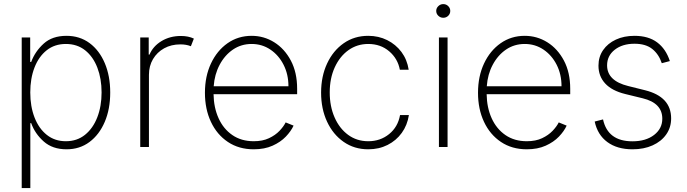

<svg xmlns="http://www.w3.org/2000/svg" viewBox="-20 -732 3422 956"><path d="M88.1 204.5V-545.5H130.3V-423.7H135.3Q154.8 -476.2 197.6 -514.9Q240.4 -553.6 311.1 -553.6Q377.1 -553.6 426 -517.4Q474.8 -481.2 501.8 -417.4Q528.8 -353.7 528.8 -271.3Q528.8 -188.9 501.6 -125.2Q474.4 -61.4 425.6 -25Q376.8 11.4 311.4 11.4Q241.8 11.4 198 -27.3Q154.1 -66.1 135.3 -119H131V204.5ZM130.7 -271.7Q130.7 -202.1 152 -147Q173.3 -92 213.1 -60.4Q252.8 -28.8 307.9 -28.8Q363.6 -28.8 403.4 -60.9Q443.2 -93 464.5 -148.1Q485.8 -203.1 485.8 -271.7Q485.8 -340.2 464.8 -394.9Q443.9 -449.6 404.1 -481.4Q364.3 -513.1 307.9 -513.1Q252.1 -513.1 212.5 -481.7Q172.9 -450.3 151.8 -395.8Q130.7 -341.3 130.7 -271.7Z M678.3 0V-545.5H720.5V-460.2H724.4Q742.2 -502.1 784.3 -527.5Q826.3 -552.9 880.7 -552.9Q918 -552.9 945.3 -539.8L930.4 -501.8Q908 -511 878.2 -511Q832.7 -511 797.4 -491.5Q762.1 -471.9 741.8 -437.7Q721.6 -403.4 721.6 -359.4V0Z M1243.3 11.4Q1169.4 11.4 1114.7 -25.2Q1060 -61.8 1030.2 -125.4Q1000.4 -188.9 1000.4 -270.2Q1000.4 -351.9 1030.4 -415.8Q1060.4 -479.8 1112.9 -516.7Q1165.5 -553.6 1233 -553.6Q1294 -553.6 1345.5 -521.5Q1397 -489.3 1428.3 -430.2Q1459.5 -371.1 1459.5 -290.1V-263.1H1043.3Q1044.4 -196 1068.4 -143.1Q1092.3 -90.2 1136.9 -59.5Q1181.5 -28.8 1243.3 -28.8Q1287.6 -28.8 1319.4 -43.9Q1351.2 -58.9 1371.8 -80.6Q1392.4 -102.3 1402.3 -122.5L1441.8 -106.5Q1429.3 -79.2 1403.2 -51.8Q1377.1 -24.5 1337.2 -6.6Q1297.2 11.4 1243.3 11.4ZM1044 -302.6H1416.2Q1416.2 -361.9 1392 -409.4Q1367.9 -457 1326.3 -485.1Q1284.8 -513.1 1233 -513.1Q1181.1 -513.1 1140.1 -485.3Q1099.1 -457.4 1073.7 -409.6Q1048.3 -361.9 1044 -302.6Z M1813.6 11.4Q1744 11.4 1691.1 -25.6Q1638.1 -62.5 1608.5 -126.2Q1578.8 -190 1578.8 -271Q1578.8 -351.9 1608.7 -415.8Q1638.5 -479.8 1691.4 -516.7Q1744.3 -553.6 1813.2 -553.6Q1865.1 -553.6 1907.8 -532.3Q1950.6 -511 1978.9 -473.2Q2007.1 -435.4 2014.9 -384.9H1970.9Q1960.6 -440 1917.8 -476.6Q1875 -513.1 1813.6 -513.1Q1758.2 -513.1 1714.8 -482.1Q1671.5 -451 1646.7 -396.5Q1621.8 -342 1621.8 -271.7Q1621.8 -202.4 1646 -147.4Q1670.1 -92.3 1713.4 -60.5Q1756.7 -28.8 1813.6 -28.8Q1873.6 -28.8 1917.4 -64.3Q1961.3 -99.8 1971.9 -159.1H2016Q2008.2 -108.7 1980.5 -70.3Q1952.8 -32 1909.8 -10.3Q1866.8 11.4 1813.6 11.4Z M2165.5 0V-545.5H2208.5V0ZM2187.1 -643.5Q2172.9 -643.5 2162.5 -653.4Q2152 -663.4 2152 -677.6Q2152 -691.4 2162.5 -701.5Q2172.9 -711.6 2187.1 -711.6Q2201.7 -711.6 2211.8 -701.5Q2221.9 -691.4 2221.9 -677.6Q2221.9 -663.4 2211.8 -653.4Q2201.7 -643.5 2187.1 -643.5Z M2603 11.4Q2529.1 11.4 2474.4 -25.2Q2419.7 -61.8 2389.9 -125.4Q2360.1 -188.9 2360.1 -270.2Q2360.1 -351.9 2390.1 -415.8Q2420.1 -479.8 2472.7 -516.7Q2525.2 -553.6 2592.7 -553.6Q2653.8 -553.6 2705.3 -521.5Q2756.7 -489.3 2788 -430.2Q2819.2 -371.1 2819.2 -290.1V-263.1H2403.1Q2404.1 -196 2428.1 -143.1Q2452.1 -90.2 2496.6 -59.5Q2541.2 -28.8 2603 -28.8Q2647.4 -28.8 2679.2 -43.9Q2710.9 -58.9 2731.5 -80.6Q2752.1 -102.3 2762.1 -122.5L2801.5 -106.5Q2789.1 -79.2 2763 -51.8Q2736.9 -24.5 2696.9 -6.6Q2657 11.4 2603 11.4ZM2403.8 -302.6H2775.9Q2775.9 -361.9 2751.8 -409.4Q2727.6 -457 2686.1 -485.1Q2644.5 -513.1 2592.7 -513.1Q2540.8 -513.1 2499.8 -485.3Q2458.8 -457.4 2433.4 -409.6Q2408 -361.9 2403.8 -302.6Z M3315.3 -427.9 3275.2 -417.3Q3260.3 -462 3227.8 -488.1Q3195.3 -514.2 3139.2 -514.2Q3079.2 -514.2 3041 -484.4Q3002.8 -454.5 3002.8 -406.6Q3002.8 -329.5 3108 -303.6L3191.8 -282.7Q3321.7 -250.4 3321.7 -142.4Q3321.7 -97.3 3297.2 -62.5Q3272.7 -27.7 3229.4 -8.2Q3186.1 11.4 3129.3 11.4Q3053.3 11.4 3004.3 -24.5Q2955.3 -60.4 2941.1 -126.8L2982.6 -137.4Q3006.4 -28.4 3128.9 -28.4Q3195.7 -28.4 3236.7 -60Q3277.7 -91.6 3277.7 -141Q3277.7 -218.8 3180.4 -242.5L3093.4 -263.8Q3026.6 -280.2 2993.3 -316.4Q2959.9 -352.6 2959.9 -405.2Q2959.9 -449.2 2983 -482.6Q3006 -516 3046.5 -534.8Q3087 -553.6 3139.2 -553.6Q3208.5 -553.6 3252.1 -521Q3295.8 -488.3 3315.3 -427.9Z"/></svg>

Font: Inter UI Extra Light
Style: Regular
Weight: 200
Designer: Rasmus Andersson
Foundry: rsms
Version: 3.2;8d6f07862